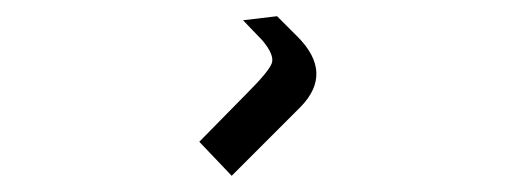

<svg xmlns="http://www.w3.org/2000/svg" viewBox="-20 -24 647 237"><path d="M351 108 266 193 226 151 285 91Q312 64 315.5 54Q319 44 304 26L280 1L322 -4L347 21Q392 66 351 108Z"/></svg>

Font: Sinkin Sans 300 Light
Style: Regular
Weight: 300
Designer: Keith Bates
Foundry: K-Type
Version: Sinkin Sans (version 1.0)  by Keith Bates   •   © 2014   www